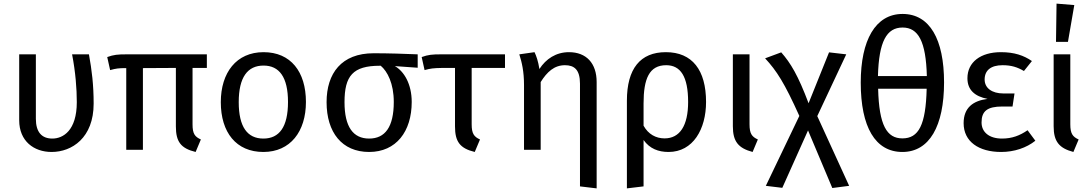

<svg xmlns="http://www.w3.org/2000/svg" viewBox="-20 -827 6030 1060"><path d="M86 -527V-163C86 -48 167 12 265 12C377 12 497 -66 497 -255C497 -358 487 -440 471 -527H378C397 -428 404 -338 404 -263C404 -106 328 -62 269 -62C211 -62 178 -97 178 -171V-527Z M588 -440C621 -449 634 -451 677 -451V0H769V-451L951 -452V-129C951 -45 978 -8 1060 12L1089 -57C1056 -72 1043 -88 1043 -140V-452H1122V-527H679C630 -527 608 -525 572 -512Z M1199 -263C1199 -96 1284 12 1434 12C1583 12 1669 -101 1669 -264C1669 -431 1585 -539 1435 -539C1285 -539 1199 -426 1199 -263ZM1298 -263C1298 -401 1347 -465 1435 -465C1522 -465 1570 -401 1570 -264C1570 -126 1522 -62 1434 -62C1346 -62 1298 -126 1298 -263Z M2018 12C2167 12 2253 -101 2253 -264C2253 -363 2211 -433 2160 -462L2286 -453V-527C2218 -530 2122 -533 2043 -533C1865 -533 1783 -422 1783 -263C1783 -96 1868 12 2018 12ZM1882 -263C1882 -408 1928 -464 2077 -464H2082C2119 -433 2154 -366 2154 -264C2154 -126 2106 -62 2018 -62C1930 -62 1882 -126 1882 -263Z M2324 -440C2357 -449 2370 -451 2423 -452H2492V-129C2492 -45 2519 -8 2601 12L2630 -57C2597 -72 2584 -89 2584 -141V-452H2768V-527H2415C2366 -527 2344 -525 2308 -512Z M2873 -357V0H2965V-374C3000 -430 3040 -467 3099 -467C3150 -467 3182 -443 3182 -365V202L3274 213V-374C3274 -478 3217 -539 3121 -539C3050 -539 2994 -502 2958 -446C2951 -490 2941 -518 2931 -539L2847 -527C2861 -483 2873 -434 2873 -357Z M3441 213 3533 202V-54C3567 -6 3615 12 3671 12C3807 12 3878 -115 3878 -264C3878 -440 3802 -539 3656 -539C3515 -539 3441 -448 3441 -271ZM3658 -467C3737 -467 3779 -405 3779 -264C3779 -133 3733 -63 3649 -63C3601 -63 3559 -86 3533 -133V-256C3533 -392 3564 -467 3658 -467Z M4026 -527V-130C4026 -46 4056 -9 4135 12L4164 -57C4131 -72 4118 -89 4118 -141V-527Z M4204 -505C4268 -436 4311 -369 4393 -187L4208 199L4299 210L4441 -107L4575 211L4668 199L4492 -186L4652 -527L4557 -538L4444 -257C4386 -411 4345 -479 4293 -538Z M4732 -371C4732 -126 4812 12 4962 12C5111 12 5192 -131 5192 -372C5192 -610 5113 -750 4963 -750C4813 -750 4732 -605 4732 -371ZM4828 -337H5096C5091 -137 5052 -63 4962 -63C4876 -63 4833 -135 4828 -337ZM4827 -407C4832 -598 4875 -675 4963 -675C5050 -675 5092 -598 5097 -407Z M5507 12C5580 12 5647 -11 5696 -50L5653 -108C5611 -79 5568 -62 5512 -62C5439 -62 5399 -99 5399 -151C5399 -213 5430 -239 5514 -239H5570L5581 -311H5520C5456 -311 5416 -341 5416 -388C5416 -439 5451 -467 5515 -467C5564 -467 5597 -456 5633 -435L5677 -490C5632 -521 5580 -539 5506 -539C5394 -539 5321 -484 5321 -395C5321 -331 5361 -295 5432 -281C5353 -271 5300 -233 5300 -147C5300 -45 5384 12 5507 12Z M5797 -130C5797 -46 5827 -9 5906 12L5935 -57C5902 -72 5889 -89 5889 -141V-527H5797ZM5876 -596 5911 -799 5813 -807 5810 -596Z"/></svg>

Font: FiraGO Unicode
Style: Regular
Weight: 400
Designer: bBox Type
Foundry: bBox Type GmbH
Version: Version 1.001;PS 001.001;hotconv 1.0.88;makeotf.lib2.5.64775